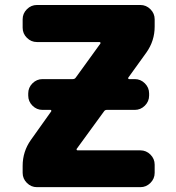

<svg xmlns="http://www.w3.org/2000/svg" viewBox="-20 -775 709 774"><path d="M151.4 -332Q127.9 -332 110.8 -349.1Q93.8 -366.2 93.8 -389.6V-398.4Q93.8 -421.9 110.8 -439Q127.9 -456.1 151.4 -456.1H273.4Q281.2 -456.1 285.2 -461.9L384.8 -599.6Q385.7 -601.6 384.8 -603.5Q383.8 -605.5 380.9 -605.5H128.9Q105.5 -605.5 88.4 -622.6Q71.3 -639.6 71.3 -663.1V-697.3Q71.3 -720.7 88.4 -737.8Q105.5 -754.9 128.9 -754.9H545.9Q569.3 -754.9 586.4 -737.8Q603.5 -720.7 603.5 -697.3V-668Q603.5 -610.4 570.3 -563.5L497.1 -461.9Q496.1 -460 497.1 -458Q498 -456.1 500 -456.1H523.4Q546.9 -456.1 564 -439Q581.1 -421.9 581.1 -398.4V-389.6Q581.1 -366.2 564 -349.1Q546.9 -332 523.4 -332H410.2Q403.3 -332 399.4 -326.2L289.1 -174.8Q288.1 -172.9 289.1 -170.9Q290 -168.9 293 -168.9H545.9Q569.3 -168.9 586.4 -151.9Q603.5 -134.8 603.5 -111.3V-78.1Q603.5 -54.7 586.4 -37.6Q569.3 -20.5 545.9 -20.5H128.9Q105.5 -20.5 88.4 -37.6Q71.3 -54.7 71.3 -78.1V-106.4Q71.3 -164.1 104.5 -210.9L186.5 -326.2Q187.5 -328.1 186.5 -330.1Q185.5 -332 183.6 -332Z"/></svg>

Font: Gen Jyuu Gothic Heavy
Style: Bold
Weight: 900
Designer: [Source Han Sans]
Ryoko NISHIZUKA  (kana & ideographs); Paul D. Hunt (Latin, Greek & Cyrillic); Wenlong ZHANG  (bopomofo
Version: Version 1.002.20150607